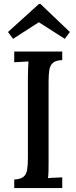

<svg xmlns="http://www.w3.org/2000/svg" viewBox="-20 -964 392 984"><path d="M299 -656Q267 -655 252 -642.5Q237 -630 233 -606.5Q229 -583 229 -545V-134Q229 -107 228.5 -85.5Q228 -64 226 -51Q243 -53 263.5 -53.5Q284 -54 299 -55V0H53V-44Q86 -46 100.5 -58Q115 -70 119 -94Q123 -118 123 -155V-571Q123 -593 124 -613.5Q125 -634 126 -649Q109 -648 89 -647Q69 -646 53 -645V-700H299ZM312 -765 179 -850 47 -765 21 -800 180 -944H187L338 -800Z"/></svg>

Font: Lora Medium
Style: Regular
Weight: 500
Designer: Olga Karpushina, Alexei Vanyashin (Cyrillic)
Foundry: Cyreal
Version: Version 3.004